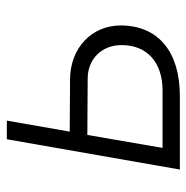

<svg xmlns="http://www.w3.org/2000/svg" viewBox="-12 -548 560 577"><g transform="rotate(-90 268.5 -260.0)"><path d="M47 0H268C401 0 480 -65 480 -178C480 -264 413 -330 317 -330L161 -331L194 -520H138ZM112 -52 151 -278 320 -277C379 -277 421 -235 421 -175C421 -97 367 -52 285 -52Z"/></g></svg>

Font: Fixel Display Light
Style: Italic
Weight: 300
Italic angle: -10°
Designer: AlfaBravo + MacPaw
Foundry: Kyrylo Tkachov, Marchela Mozhyna, Serhii Makarenko, Maria Weinstein, Zakhar Kryvoshyya
Version: Version 1.210;Glyphs 3.2 (3217)